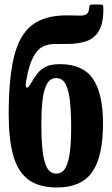

<svg xmlns="http://www.w3.org/2000/svg" viewBox="-20 -817 494 850"><path d="M437.5 -782.5Q438.5 -716.5 418.8 -682Q399 -647.5 363.2 -635Q327.5 -622.5 279.5 -622.5Q247.5 -622.5 219.5 -622.2Q191.5 -622 168 -609.8Q144.5 -597.5 126.2 -562.8Q108 -528 96 -459.5Q91.5 -435.5 97.2 -429.8Q103 -424 115.5 -446Q130 -471 145 -490.8Q160 -510.5 183.2 -521.8Q206.5 -533 245 -533Q348 -533 392 -467.2Q436 -401.5 436 -270Q436 -124 388.2 -55.5Q340.5 13 232 13Q151.5 13 104.8 -22.5Q58 -58 38.2 -130.2Q18.5 -202.5 18.5 -311.5Q18.5 -469.5 42 -565.8Q65.5 -662 121.5 -705.5Q177.5 -749 275.5 -749Q308.5 -749 330 -748Q351.5 -747 362.5 -753.8Q373.5 -760.5 375 -783.5Q376 -792 377.8 -794.5Q379.5 -797 389 -797H424.5Q433 -797 435.2 -794.2Q437.5 -791.5 437.5 -782.5ZM163 -270Q163 -204.5 168 -154.5Q173 -104.5 187.2 -76.5Q201.5 -48.5 229 -48.5Q257 -48.5 271 -75.8Q285 -103 290 -148.8Q295 -194.5 295 -250Q295 -316 290 -365.8Q285 -415.5 271 -443.5Q257 -471.5 229 -471.5Q201.5 -471.5 187.2 -444.2Q173 -417 168 -371.5Q163 -326 163 -270Z"/></svg>

Font: Besley* Condensed Semi
Style: Regular
Weight: 600
Width: 3
Designer: Owen Earl
Foundry: indestructible type*
Version: Version 3.000; ttfautohint (v1.8.3)